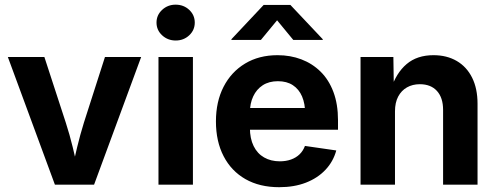

<svg xmlns="http://www.w3.org/2000/svg" viewBox="-20 -780 2097 811"><path d="M211.9 0 13.2 -539.1H167.5L257.8 -262.2Q274.4 -210.9 287.1 -158.7Q299.8 -106.4 312.5 -50.8H280.8Q293.5 -106.4 305.9 -158.4Q318.4 -210.4 334.5 -262.2L423.3 -539.1H576.2L377.4 0Z M649.4 0V-539.1H794.9V0ZM722.2 -608.9Q688.5 -608.9 664.8 -630.9Q641.1 -652.8 641.1 -684.6Q641.1 -716.3 664.8 -738.3Q688.5 -760.3 721.7 -760.3Q755.9 -760.3 779.3 -738.3Q802.7 -716.3 802.7 -684.6Q802.7 -652.8 779.3 -630.9Q755.9 -608.9 722.2 -608.9Z M1159.2 10.7Q1076.7 10.7 1016.8 -23.4Q957 -57.6 924.6 -120.1Q892.1 -182.6 892.1 -267.1Q892.1 -350.6 924.3 -413.3Q956.5 -476.1 1015.1 -511.5Q1073.7 -546.9 1152.3 -546.9Q1206.5 -546.9 1252.9 -529.3Q1299.3 -511.7 1334.2 -477.3Q1369.1 -442.9 1388.4 -391.4Q1407.7 -339.8 1407.7 -272.5V-231.9H950.2V-323.7H1336.9L1269 -299.8Q1269 -341.8 1255.9 -372.6Q1242.7 -403.3 1217 -420.2Q1191.4 -437 1153.8 -437Q1116.2 -437 1089.8 -419.9Q1063.5 -402.8 1049.6 -373Q1035.6 -343.3 1035.6 -304.7V-240.2Q1035.6 -194.8 1051.3 -163.1Q1066.9 -131.3 1095.5 -115Q1124 -98.6 1162.1 -98.6Q1188 -98.6 1209.2 -106.2Q1230.5 -113.8 1245.4 -128.2Q1260.3 -142.6 1268.1 -163.6L1400.4 -144.5Q1387.7 -97.7 1354.7 -62.7Q1321.8 -27.8 1272.2 -8.5Q1222.7 10.7 1159.2 10.7ZM1082 -611.3H957.5V-614.3L1093.8 -759.3H1206.5L1343.3 -614.3V-611.3H1218.8L1150.4 -694.3Z M1648.4 -309.6V0H1502.9V-539.1H1641.6L1643.6 -403.3H1631.3Q1653.3 -471.7 1697.5 -509.3Q1741.7 -546.9 1811 -546.9Q1867.2 -546.9 1909.2 -522.5Q1951.2 -498 1974.1 -452.1Q1997.1 -406.2 1997.1 -341.8V0H1851.6V-315.9Q1851.6 -367.2 1825.7 -395.8Q1799.8 -424.3 1753.4 -424.3Q1722.7 -424.3 1699 -410.9Q1675.3 -397.5 1661.9 -372.1Q1648.4 -346.7 1648.4 -309.6Z"/></svg>

Font: Inter 18pt
Style: Bold
Weight: 700
Designer: Rasmus Andersson
Foundry: rsms
Version: Version 4.001;git-66647c0bb